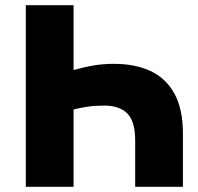

<svg xmlns="http://www.w3.org/2000/svg" viewBox="-20 -720 764 740"><path d="M79.5 0V-700H263.5V-450Q303.5 -461.5 341 -467.8Q378.5 -474 419 -474Q499.5 -474 559 -446.8Q618.5 -419.5 651.8 -360Q685 -300.5 685 -204V0H501V-179Q501 -252.5 470.5 -282.8Q440 -313 382.5 -313Q347 -313 319 -309Q291 -305 263.5 -298V0Z"/></svg>

Font: Geologica Cursive ExtraBold
Style: Regular
Weight: 800
Designer: Sindre Bremnes, Frode Helland
Foundry: Monokrom Skriftforlag AS
Version: Version 1.010;gftools[0.9.28]